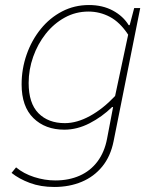

<svg xmlns="http://www.w3.org/2000/svg" viewBox="-20 -510 640 764"><path d="M196 234Q142 234 99 218Q56 202 26 178L44 156Q74 181 116 194.5Q158 208 200 208Q254 208 297 189Q340 170 368 132.5Q396 95 406 42L430 -84H426Q386 -45 336.5 -19.5Q287 6 236 6Q160 6 113 -40Q66 -86 66 -174Q66 -236 86 -293Q106 -350 142 -394.5Q178 -439 227 -464.5Q276 -490 334 -490Q388 -490 429 -468Q470 -446 492 -410H496L514 -478H538L432 52Q420 112 387 152.5Q354 193 305 213.5Q256 234 196 234ZM238 -20Q286 -20 338 -48.5Q390 -77 438 -128L490 -372Q457 -422 417 -443Q377 -464 332 -464Q281 -464 237.5 -440Q194 -416 162 -375.5Q130 -335 112 -284Q94 -233 94 -180Q94 -99 133 -59.5Q172 -20 238 -20Z"/></svg>

Font: SourceCodeVF
Style: Italic
Weight: 200
Italic angle: -11°
Monospace: yes
Designer: Paul D. Hunt, Teo Tuominen
Foundry: Adobe
Version: Version 1.026;hotconv 1.1.0;makeotfexe 2.6.0